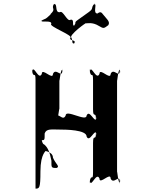

<svg xmlns="http://www.w3.org/2000/svg" viewBox="-20 -1097 833 1135"><path d="M335 -331C367 -331 492 -330 492 -290C509 -250 540 -338 550 -308C550 -268 547 -349 547 -309C547 -259 530 -310 530 -252V-79C530 -21 520 -74 510 -24C510 16 512 -62 512 -22C521 9 550 -82 568 -42C568 -2 634 -82 634 -42C651 -2 688 -72 688 -22C688 18 690 -64 690 -24C680 6 672 -101 672 -79V-623C672 -601 680 -708 690 -678C690 -638 688 -720 688 -680C688 -630 651 -700 634 -660C634 -620 568 -700 568 -660C550 -620 521 -711 512 -680C512 -640 510 -718 510 -678C520 -628 530 -681 530 -623V-451C530 -393 547 -444 547 -394C547 -354 550 -436 550 -396C540 -366 509 -454 492 -414C492 -374 368 -454 368 -414C350 -374 320 -446 310 -396C310 -356 312 -434 312 -394C321 -363 331 -473 331 -451V-623C331 -601 340 -708 350 -678C350 -638 348 -720 348 -680C348 -630 310 -700 293 -660C293 -620 227 -700 227 -660C209 -620 181 -711 172 -680C172 -640 169 -718 169 -678C179 -628 190 -681 190 -623V18C213 18 219 16 219 -84C219 -193 256 -206 250 -206C227 -206 293 -205 293 -165C310 -125 337 -113 314 -104C282 -104 284 -107 284 -147C274 -197 263 -226 240 -244C217 -244 217 -414 217 -314C217 -232 208 -259 222 -268C245 -268 244 -268 244 -308C254 -338 285 -331 335 -331ZM589 -1012C581 -1023 574 -1031 556 -1017C527 -1018 555 -1073 539 -1072C521 -1058 554 -1087 536 -1073C515 -1047 536 -1048 504 -1025C486 -1011 459 -994 441 -980C413 -960 436 -968 418 -946C400 -932 438 -960 420 -946C402 -941 424 -987 396 -980C378 -966 352 -1039 334 -1025C302 -1021 322 -1074 301 -1073C283 -1059 316 -1086 298 -1072C282 -1046 311 -1045 282 -1017C264 -1003 294 -1023 276 -1009C246 -981 257 -991 226 -976C208 -962 244 -988 226 -974C221 -962 287 -980 283 -956C265 -942 414 -888 396 -874C386 -854 436 -863 418 -841C400 -827 438 -855 420 -841C402 -836 412 -854 402 -874C384 -888 496 -970 488 -959C494 -958 526 -968 564 -944C593 -927 593 -928 620 -948C634 -969 609 -986 589 -1012Z"/></svg>

Font: Hussar Przerywany
Style: Regular
Weight: 400
Foundry: Cannot Into Space Fonts
Version: Version 0.982